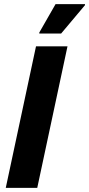

<svg xmlns="http://www.w3.org/2000/svg" viewBox="-20 -913 433 933"><path d="M8 0 155 -688H308L161 0ZM171 -750V-755L250 -893H393V-888L277 -750Z"/></svg>

Font: Saira SemiCondensed
Style: Bold Italic
Weight: 700
Width: 4
Italic angle: -12°
Designer: Hector Gatti with collaboration of the Omnibus-Type team
Foundry: Omnibus-Type
Version: Version 1.101